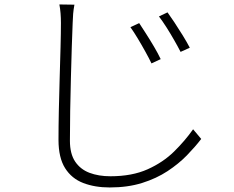

<svg xmlns="http://www.w3.org/2000/svg" viewBox="-20 -784 1040 854"><path d="M599.1 -681.2Q610.4 -664.1 628.4 -636Q646.5 -607.9 664.8 -576.9Q683.1 -545.9 694.8 -521L653.8 -502Q642.6 -525.4 626.2 -554.9Q609.9 -584.5 592.5 -613.3Q575.2 -642.1 560.1 -663.1ZM725.1 -729Q736.8 -712.9 755.4 -685.1Q773.9 -657.2 792.7 -626.7Q811.5 -596.2 824.2 -571.8L783.2 -553.2Q771.5 -576.2 754.9 -605.2Q738.3 -634.3 720.5 -662.4Q702.6 -690.4 687 -710.9ZM311 -763.2Q307.1 -742.2 305.4 -722.9Q303.7 -703.6 303.2 -682.1Q301.3 -638.7 299.3 -574.7Q297.4 -510.7 295.4 -437.5Q293.5 -364.3 292.2 -291.7Q291 -219.2 291 -158.2Q291 -100.1 314.2 -65.4Q337.4 -30.8 377.9 -15.4Q418.5 0 471.2 0Q567.4 0 636.5 -31Q705.6 -62 754.4 -110.1Q803.2 -158.2 838.9 -209L875 -166Q848.1 -130.9 811.3 -93Q774.4 -55.2 725.1 -22.7Q675.8 9.8 612.1 29.8Q548.3 49.8 467.8 49.8Q401.9 49.8 350.3 30Q298.8 10.3 269.5 -36.1Q240.2 -82.5 240.2 -162.1Q240.2 -220.7 241.7 -292.2Q243.2 -363.8 245.4 -437Q247.6 -510.3 249.3 -574.5Q251 -638.7 251 -682.1Q251 -704.6 249.3 -725.3Q247.6 -746.1 244.1 -764.2Z"/></svg>

Font: Source Han Sans CN Light
Style: Regular
Weight: 300
Designer: Ryoko NISHIZUKA  (kana, bopomofo & ideographs); Paul D. Hunt (Latin, Greek & Cyrillic); Sandoll Communications , Soo-you
Foundry: Adobe
Version: Version 2.000;hotconv 1.0.107;makeotfexe 2.5.65593